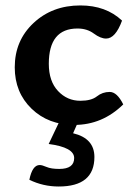

<svg xmlns="http://www.w3.org/2000/svg" viewBox="-20 -448 486 699"><path d="M250.5 6.8Q156.2 6.8 95 -52.2Q33.7 -111.3 33.7 -203.1Q33.7 -300.3 102.1 -364.3Q170.4 -428.2 272.5 -428.2Q365.7 -428.2 424.3 -373Q400.4 -307.6 366.2 -307.6Q346.2 -307.6 321.5 -325.9Q296.9 -344.2 262.2 -344.2Q157.7 -344.2 157.7 -215.8Q157.7 -152.3 191.2 -116.7Q224.6 -81.1 272.5 -81.1Q312.5 -81.1 332.8 -97.2Q353 -113.3 379.4 -113.3Q406.2 -113.3 428.7 -67.9Q352.5 6.8 250.5 6.8ZM193.8 231Q136.7 231 86.9 206.5Q97.7 152.8 124.5 152.8Q133.3 152.8 149.7 159.9Q166 167 195.8 167Q250 167 250 127.4Q250 88.4 157.2 76.2L195.8 -4.9H264.6L246.1 37.1Q323.7 55.7 323.7 123.5Q323.7 231 193.8 231Z"/></svg>

Font: ALMAS
Style: Bold
Weight: 700
Designer: ALMAS Font/ by Husham Jawad Kadhim, derived from the Bainsely font by/ Paul James MIller
Foundry: High-Logic / Made with FontCreator
Version: Version 1.411;September 19, 2021;FontCreator 14.0.0.2814 32-